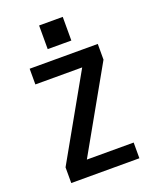

<svg xmlns="http://www.w3.org/2000/svg" viewBox="-172 -1060 944 1160"><g transform="rotate(-20 300.0 -480.5)"><path d="M81 0V-101L382 -634H81V-735H519V-634L218 -101H519V0ZM376 -809H224V-961H376Z"/></g></svg>

Font: Iosevka SS04 Extended
Style: Bold
Weight: 700
Width: 7
Monospace: yes
Designer: Belleve Invis
Foundry: Belleve Invis
Version: Version 19.0.0; ttfautohint (v1.8.4)